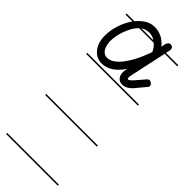

<svg xmlns="http://www.w3.org/2000/svg" viewBox="-272 -615 880 880"><g transform="rotate(45 167.5 -175.5)"><path d="M335 -535H254L215 -354Q213 -346 214 -339Q214 -334 218 -333Q222 -332 230 -339Q238 -346 247 -357L278 -393Q285 -401 291 -401Q297 -401 304 -395Q311 -389 311 -382Q311 -376 306 -372L275 -335Q247 -297 215 -297Q198 -297 188 -309Q178 -321 178 -339Q178 -352 182 -365Q137 -299 81 -299Q64 -299 50 -305.5Q36 -312 25 -325Q14 -338 7.5 -356.5Q1 -375 1 -400Q1 -434 11.5 -467.5Q22 -501 40 -528Q43 -532 45 -535H0V-542H50Q65 -560 83 -573Q107 -590 135 -590Q158 -590 179 -580.5Q200 -571 221 -547Q221 -550 222 -556Q223 -562 225 -568.5Q227 -575 231 -580Q235 -585 241 -585Q251 -585 255.5 -580.5Q260 -576 260 -570V-563L255 -542H335ZM198 -473Q202 -483 204 -488.5Q206 -494 208 -501Q199 -521 183 -535H88L85 -532Q64 -511 49 -469Q36 -432 36 -400Q36 -388 39 -375.5Q42 -363 47.5 -354Q53 -345 61 -340Q69 -335 79 -335Q98 -335 115.5 -347.5Q133 -360 148 -380Q163 -400 176 -424.5Q189 -449 198 -473ZM335 -14H0V-21H335ZM335 239H0V232H335ZM335 -280H0V-287H335ZM137 -554Q114 -554 96 -542H174Q155 -554 137 -554Z"/></g></svg>

Font: Gruenewald VA 1. Klasse
Style: Regular
Weight: 400
Designer: Peter Wiegel
Foundry: Peter Wiegel, nach dem Schriftentwurf von Dr. H. Gr¸newald
Version: Version 0.007